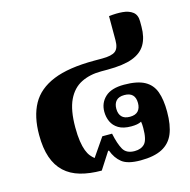

<svg xmlns="http://www.w3.org/2000/svg" viewBox="-97 -730 831 838"><g transform="rotate(-15 318.0 -311.0)"><path d="M438 12Q380 12 354 -8.5Q328 -29 315 -65H311L262 11Q208 11 166 -1Q124 -13 95.5 -39.5Q67 -66 52.5 -108Q38 -150 38 -210Q38 -293 68.5 -348.5Q99 -404 168.5 -432.5Q238 -461 355 -461H391Q433 -461 450 -474Q467 -487 467 -523V-632Q501 -636 529 -633.5Q557 -631 574.5 -617.5Q592 -604 592 -575V-551Q592 -503 573.5 -471Q555 -439 513.5 -423.5Q472 -408 400 -408H371Q320 -408 281 -388.5Q242 -369 220.5 -324Q199 -279 199 -201Q199 -164 203 -138Q207 -112 213.5 -95Q220 -78 228.5 -67.5Q237 -57 246 -50L303 -133H347Q357 -85 371.5 -59.5Q386 -34 423 -34Q453 -34 469 -51.5Q485 -69 485 -122Q485 -140 483 -150Q481 -160 474 -170L504 -166Q496 -158 481 -150Q466 -142 437 -142Q401 -142 379.5 -155Q358 -168 348.5 -189Q339 -210 339 -234Q339 -274 367 -300Q395 -326 452 -326Q512 -326 545 -308Q578 -290 591 -254Q604 -218 604 -164Q604 -103 588 -64.5Q572 -26 535.5 -7Q499 12 438 12ZM442 -184Q467 -184 479 -197Q491 -210 491 -233Q491 -282 442 -282Q417 -282 405 -269Q393 -256 393 -233Q393 -210 405 -197Q417 -184 442 -184Z"/></g></svg>

Font: Noto Serif Thai ExtraBold
Style: Regular
Weight: 800
Version: Version 2.001